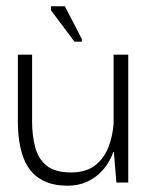

<svg xmlns="http://www.w3.org/2000/svg" viewBox="-20 -579 478 609"><path d="M194.2 10Q155.8 10 128.3 -1Q100.8 -12 83 -31.2Q65.2 -50.5 55.2 -76.2Q45.2 -102 40.9 -132Q36.7 -162 36.7 -194.3V-405.7H81.8V-194.2Q81.8 -149 91.6 -112.1Q101.3 -75.2 127.9 -53.6Q154.5 -32 205 -32Q253 -32 281.6 -54.4Q310.2 -76.8 324 -112.5Q337.8 -148.2 340.3 -187.5V-405.7H386.8V0H349.2L341.2 -96.8H339.2Q334.2 -81 323.2 -62.8Q312.3 -44.7 294.6 -28Q276.8 -11.3 251.8 -0.7Q226.7 10 194.2 10ZM216.2 -446.8 141.7 -546.3V-559.2H185.8L239.8 -454.7V-446.8Z"/></svg>

Font: Darker Grotesque Light
Style: Regular
Weight: 300
Designer: Gabriel Lam
Foundry: TypeRant
Version: Version 1.000;gftools[0.9.28]